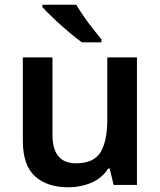

<svg xmlns="http://www.w3.org/2000/svg" viewBox="-20 -786 682 816"><path d="M562 -542V0H463L446 -70H440Q413 -28 367.5 -9Q322 10 271 10Q180 10 128.5 -37Q77 -84 77 -188V-542H203V-213Q203 -92 303 -92Q379 -92 407.5 -139.5Q436 -187 436 -277V-542ZM304 -766Q317 -744 336 -716.5Q355 -689 375.5 -663Q396 -637 411 -619V-606H328Q303 -624 270 -652Q237 -680 206.5 -709Q176 -738 160 -756V-766Z"/></svg>

Font: Noto Sans Sinhala UI SemiBold
Style: Regular
Weight: 600
Designer: Jelle Bosma - Monotype Design Team
Foundry: Monotype Imaging Inc.
Version: Version 2.006; ttfautohint (v1.8.4.7-5d5b)